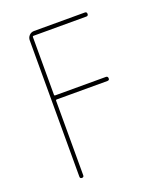

<svg xmlns="http://www.w3.org/2000/svg" viewBox="-135 -819 771 908"><g transform="rotate(-20 250.0 -365.0)"><path d="M110.4 -9.8V-695.3Q110.4 -710 120.1 -720.2Q129.9 -730.5 144.5 -730.5H400.4Q410.2 -730.5 410.2 -720.2Q410.2 -710 400.4 -710H134.8Q129.9 -710 129.9 -705.1V-415Q129.9 -410.2 134.8 -410.2H389.6Q399.4 -410.2 399.9 -399.9Q400.4 -389.6 389.6 -389.6H134.8Q129.9 -389.6 129.9 -384.8V-9.8Q129.9 0 120.1 0Q110.4 0 110.4 -9.8Z"/></g></svg>

Font: Rounded Mgen+ 1mn thin
Style: Regular
Weight: 100
Designer: [Source Han Sans]
Ryoko NISHIZUKA  (kana & ideographs); Paul D. Hunt (Latin, Greek & Cyrillic); Wenlong ZHANG  (bopomofo
Version: Version 1.059.20150602